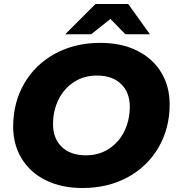

<svg xmlns="http://www.w3.org/2000/svg" viewBox="-20 -929 886 963"><path d="M46 -294Q46 -414 101.5 -510Q157 -606 256.5 -660Q356 -714 483 -714Q589 -714 667.5 -675Q746 -636 788.5 -566Q831 -496 831 -406Q831 -286 775.5 -190Q720 -94 620.5 -40Q521 14 394 14Q288 14 209.5 -25Q131 -64 88.5 -134Q46 -204 46 -294ZM631 -394Q631 -465 587.5 -507.5Q544 -550 466 -550Q400 -550 350 -517Q300 -484 273 -428.5Q246 -373 246 -306Q246 -235 289.5 -192.5Q333 -150 411 -150Q477 -150 527 -183Q577 -216 604 -271.5Q631 -327 631 -394ZM609 -757 534 -834 437 -757H307L459 -909H623L732 -757Z"/></svg>

Font: Idrija
Style: Italic
Weight: 800
Italic angle: -11.3°
Designer: Julieta Ulanovsky
Foundry: Julieta Ulanovsky
Version: Version 7.200